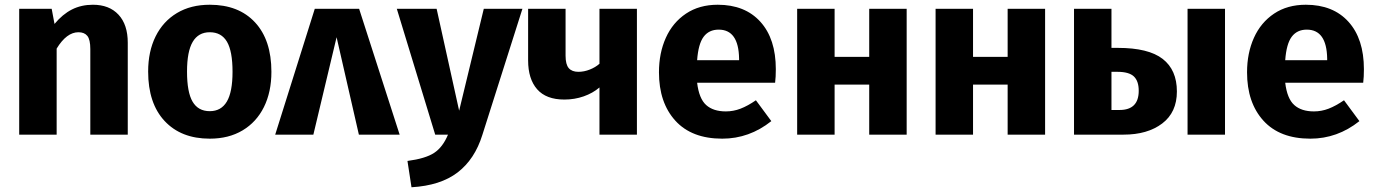

<svg xmlns="http://www.w3.org/2000/svg" viewBox="-20 -568 5803 810"><path d="M519 -388V0H361V-361Q361 -401 348.5 -416.5Q336 -432 311 -432Q261 -432 219 -363V0H61V-531H198L210 -467Q244 -508 283.5 -528Q323 -548 372 -548Q441 -548 480 -506Q519 -464 519 -388Z M1125 -265Q1125 -180 1093.5 -116.5Q1062 -53 1003.5 -18Q945 17 865 17Q744 17 674.5 -57.5Q605 -132 605 -266Q605 -351 636.5 -414.5Q668 -478 726.5 -513Q785 -548 865 -548Q987 -548 1056 -473.5Q1125 -399 1125 -265ZM769 -266Q769 -179 792.5 -139Q816 -99 865 -99Q913 -99 937 -139.5Q961 -180 961 -265Q961 -352 937.5 -392Q914 -432 865 -432Q817 -432 793 -391.5Q769 -351 769 -266Z M1495 -531 1666 0H1494L1400 -411L1302 0H1141L1308 -531Z M1716 222 1699 111Q1775 101 1811.5 77Q1848 53 1870 0H1816L1654 -531H1822L1917 -101L2021 -531H2184L2015 1Q1983 104 1910.5 159.5Q1838 215 1716 222Z M2667 -531V0H2509V-199Q2481 -175 2442.5 -161.5Q2404 -148 2361 -148Q2284 -148 2246 -191.5Q2208 -235 2208 -313V-531H2366V-333Q2366 -296 2379.5 -280.5Q2393 -265 2420 -265Q2444 -265 2468 -274.5Q2492 -284 2509 -299V-531Z M3250 -219H2921Q2929 -152 2959 -125Q2989 -98 3042 -98Q3074 -98 3104 -109.5Q3134 -121 3169 -145L3234 -57Q3141 17 3027 17Q2898 17 2829 -59Q2760 -135 2760 -263Q2760 -344 2789 -408.5Q2818 -473 2874 -510.5Q2930 -548 3008 -548Q3123 -548 3188 -476Q3253 -404 3253 -276Q3253 -243 3250 -219ZM3098 -321Q3096 -443 3012 -443Q2971 -443 2948.5 -413Q2926 -383 2921 -314H3098Z M3647 -211H3501V0H3343V-531H3501V-328H3647V-531H3805V0H3647Z M4231 -211H4085V0H3927V-531H4085V-328H4231V-531H4389V0H4231Z M4945 -182Q4945 -94 4883 -47Q4821 0 4720 0H4511V-531H4669V-366H4696Q4825 -366 4885 -319.5Q4945 -273 4945 -182ZM4990 -531H5148V0H4990ZM4784 -185Q4784 -226 4763.5 -245.5Q4743 -265 4694 -265H4669V-104H4703Q4784 -104 4784 -185Z M5731 -219H5402Q5410 -152 5440 -125Q5470 -98 5523 -98Q5555 -98 5585 -109.5Q5615 -121 5650 -145L5715 -57Q5622 17 5508 17Q5379 17 5310 -59Q5241 -135 5241 -263Q5241 -344 5270 -408.5Q5299 -473 5355 -510.5Q5411 -548 5489 -548Q5604 -548 5669 -476Q5734 -404 5734 -276Q5734 -243 5731 -219ZM5579 -321Q5577 -443 5493 -443Q5452 -443 5429.5 -413Q5407 -383 5402 -314H5579Z"/></svg>

Font: Fira Sans BGR
Style: Bold
Weight: 700
Designer: bBox Type GmbH & Carrois Corporate GbR & Edenspiekermann AG
Foundry: bBox Type GmbH & Carrois Corporate GbR & Edenspiekermann AG
Version: Version 4.301